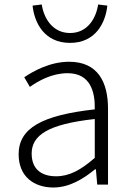

<svg xmlns="http://www.w3.org/2000/svg" viewBox="-20 -822 587 855"><path d="M218 13C287 13 350 -24 403 -68H407L413 0H461V-338C461 -456 416 -547 288 -547C202 -547 128 -505 88 -478L113 -435C151 -462 211 -496 281 -496C382 -496 404 -414 402 -335C168 -309 63 -252 63 -135C63 -35 132 13 218 13ZM230 -37C170 -37 121 -64 121 -138C121 -219 192 -269 402 -292V-119C340 -65 289 -37 230 -37ZM292 -631C406 -631 450 -721 458 -797L417 -802C408 -741 370 -675 292 -675C214 -675 175 -741 166 -802L125 -797C133 -721 177 -631 292 -631Z"/></svg>

Font: Noto Sans CJK SC Light
Style: Regular
Weight: 300
Designer: Ryoko NISHIZUKA 西塚涼子 (kana, bopomofo & ideographs); Paul D. Hunt (Latin, Greek & Cyrillic); Sandoll Communications 산돌커뮤니
Foundry: Adobe
Version: Version 2.004;hotconv 1.0.118;makeotfexe 2.5.65603